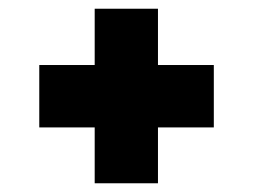

<svg xmlns="http://www.w3.org/2000/svg" viewBox="-20 -473 580 440"><path d="M197 -53V-181H70V-324H197V-453H342V-324H470V-181H342V-53Z"/></svg>

Font: Saira Black
Style: Regular
Weight: 900
Designer: Hector Gatti with collaboration of the Omnibus-Type team
Foundry: Omnibus-Type
Version: Version 1.100; ttfautohint (v1.8.3)